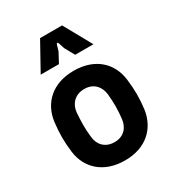

<svg xmlns="http://www.w3.org/2000/svg" viewBox="-181 -862 904 984"><g transform="rotate(-30 270.5 -369.5)"><path d="M271 11C398 11 471 -64 486 -164C490 -196 492 -224 492 -252C492 -281 490 -310 486 -343C473 -445 398 -519 271 -519C143 -519 69 -444 55 -343C51 -310 49 -281 49 -252C49 -224 51 -196 55 -164C68 -64 143 11 271 11ZM271 -97C214 -97 183 -135 179 -181C173 -233 174 -273 178 -326C182 -372 214 -411 271 -411C328 -411 358 -372 363 -326C368 -272 368 -233 362 -181C357 -136 328 -97 271 -97ZM115 -586H223L254 -644L264 -678C267 -687 273 -687 276 -678L287 -644L319 -586H427L336 -750H206Z"/></g></svg>

Font: Finlandica SemiBold
Style: Regular
Weight: 600
Designer: Niklas Ekholm, Juho Hiilivirta, Jaakko Suomalainen
Foundry: Helsinki Type Studio
Version: Version 2.000;Glyphs 3.2 (3202)